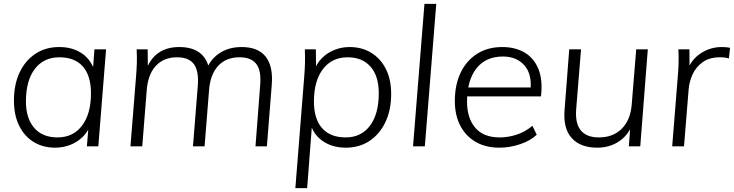

<svg xmlns="http://www.w3.org/2000/svg" viewBox="-20 -756 3792 992"><path d="M265 7Q201 7 153 -23Q105 -53 78.5 -107.5Q52 -162 52 -236Q52 -320 81.5 -382Q111 -444 163.5 -478.5Q216 -513 286 -513Q358 -513 407 -477.5Q456 -442 472 -377L458 -369L468 -501H528L488 0H429L440 -137L450 -120Q438 -80 410 -51.5Q382 -23 344.5 -8Q307 7 265 7ZM277 -46Q358 -46 404 -107Q450 -168 450 -274Q450 -365 408 -412.5Q366 -460 287 -460Q206 -460 160 -400Q114 -340 114 -232Q114 -145 156.5 -95.5Q199 -46 277 -46Z M654 0 683 -362Q686 -395 687 -431Q688 -467 686 -501H743L744 -396L732 -387Q775 -513 906 -513Q980 -513 1020 -476.5Q1060 -440 1065 -367L1040 -377Q1058 -441 1108 -477Q1158 -513 1228 -513Q1313 -513 1352.5 -463.5Q1392 -414 1384 -317L1359 0H1300L1324 -313Q1331 -389 1305 -424.5Q1279 -460 1218 -460Q1148 -460 1107 -415.5Q1066 -371 1060 -289L1037 0H977L1002 -313Q1008 -389 982 -424.5Q956 -460 895 -460Q826 -460 785 -415.5Q744 -371 738 -289L715 0Z M1506 216 1552 -362Q1558 -431 1555 -501H1612L1613 -396L1602 -386Q1614 -426 1642 -454.5Q1670 -483 1707.5 -498Q1745 -513 1786 -513Q1850 -513 1898.5 -483Q1947 -453 1974 -399Q2001 -345 2001 -271Q2001 -187 1971 -124.5Q1941 -62 1888.5 -27.5Q1836 7 1766 7Q1696 7 1645.5 -28.5Q1595 -64 1581 -129L1594 -138L1567 216ZM1766 -46Q1846 -46 1891.5 -106.5Q1937 -167 1937 -274Q1937 -363 1894.5 -411.5Q1852 -460 1776 -460Q1695 -460 1648.5 -399Q1602 -338 1602 -232Q1602 -141 1644.5 -93.5Q1687 -46 1766 -46Z M2114 0 2173 -736H2234L2175 0Z M2753 -60Q2721 -29 2667.5 -11Q2614 7 2561 7Q2489 7 2437.5 -23Q2386 -53 2358 -107Q2330 -161 2330 -234Q2330 -318 2360 -380.5Q2390 -443 2445 -478Q2500 -513 2575 -513Q2642 -513 2690.5 -484.5Q2739 -456 2762 -399Q2785 -342 2775 -258H2384L2386 -304H2744L2720 -281Q2731 -370 2690.5 -417Q2650 -464 2579 -464Q2489 -464 2441 -402Q2393 -340 2393 -231Q2393 -146 2435.5 -96Q2478 -46 2562 -46Q2606 -46 2650 -60.5Q2694 -75 2731 -106Z M3066 7Q2979 7 2934 -42.5Q2889 -92 2897 -189L2921 -501H2982L2957 -193Q2951 -118 2981 -82Q3011 -46 3074 -46Q3148 -46 3193 -91.5Q3238 -137 3244 -217L3267 -501H3327L3288 0H3229L3237 -108L3250 -120Q3228 -59 3179 -26Q3130 7 3066 7Z M3453 0 3482 -362Q3485 -396 3486 -431.5Q3487 -467 3485 -501H3542L3543 -381L3532 -394Q3553 -450 3602 -481.5Q3651 -513 3709 -513Q3722 -513 3732.5 -512Q3743 -511 3752 -509L3746 -454Q3736 -457 3725.5 -458.5Q3715 -460 3700 -460Q3645 -460 3610 -434.5Q3575 -409 3558 -371Q3541 -333 3538 -294L3514 0Z"/></svg>

Font: Muli Light
Style: Italic
Weight: 300
Italic angle: -4.541°
Designer: Vernon Adams
Foundry: Vernon Adams
Version: Version 2.100; ttfautohint (v1.8.1.43-b0c9)